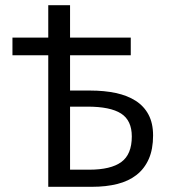

<svg xmlns="http://www.w3.org/2000/svg" viewBox="-20 -720 654 740"><path d="M166 0V-507H28V-575H166V-700H250V-575H484V-507H250V-371H328Q382 -371 426.5 -361.5Q471 -352 503 -331.5Q535 -311 552.5 -278Q570 -245 570 -198Q570 -145 553.5 -107.5Q537 -70 506.5 -46Q476 -22 432.5 -11Q389 0 334 0ZM250 -66H324Q407 -66 447.5 -95.5Q488 -125 488 -194Q488 -256 446.5 -282.5Q405 -309 317 -309H250Z"/></svg>

Font: Giro Regular
Style: Regular
Weight: 400
Designer: Paul D. Hunt
Foundry: Adobe Systems Incorporated
Version: Version 1.000;PS 1.0;hotconv 1.0.88;makeotf.lib2.5.647800